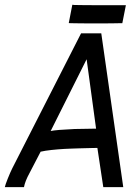

<svg xmlns="http://www.w3.org/2000/svg" viewBox="-36 -773 574 793"><path d="M483.9 -751.5 469.2 -677.2H460.9Q432.6 -676.3 362.3 -676.3Q289.6 -676.3 256.3 -677.2L248 -677.7L262.7 -753.4L271.5 -752.4Q303.2 -751.5 395.5 -751.5Q395.5 -751.5 475.6 -751.5ZM360.8 -241.7 321.8 -528.3 173.3 -231.9Q195.8 -236.8 272.5 -240.2ZM390.6 0 366.2 -162.1Q361.3 -162.1 342 -161.6Q322.8 -161.1 314.7 -160.9Q306.6 -160.6 287.6 -160.2Q268.6 -159.7 258.1 -159.2Q247.6 -158.7 230.5 -158Q213.4 -157.2 201.9 -156Q190.4 -154.8 176.8 -153.6Q163.1 -152.3 152.1 -150.4Q141.1 -148.4 131.8 -146.5L86.4 -59.1Q67.4 -24.4 63 0H-16.1Q-14.2 -9.8 -3.9 -35.4Q6.3 -61 14.6 -77.6L298.8 -635.3H382.3L473.1 0Z"/></svg>

Font: Fantasque Sans Mono
Style: Italic
Weight: 400
Italic angle: -11°
Monospace: yes
Designer: Jany Belluz
Version: Version 1.8.0 ; ttfautohint (v1.8.2)